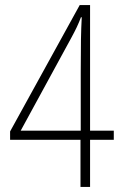

<svg xmlns="http://www.w3.org/2000/svg" viewBox="-20 -741 493 761"><path d="M299 -187V0H337V-187H431V-223H337V-721H296L20 -220V-187ZM300 -223H62L262 -590C280 -623 291 -646 301 -673L304 -672C301 -616 300 -565 300 -453Z"/></svg>

Font: Noto Sans Devanagari Condensed ExtraLight
Style: Regular
Weight: 200
Width: 3
Designer: Jelle Bosma - Monotype Design Team
Foundry: Monotype Imaging Inc.
Version: Version 2.004